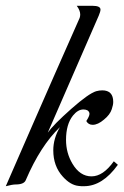

<svg xmlns="http://www.w3.org/2000/svg" viewBox="-20 -636 427 663"><path d="M0 7Q34 -71 97.5 -216.5Q161 -362 255 -574Q256 -577 256.5 -580Q257 -583 257 -586Q257 -600 245 -616H299Q327 -616 327 -603Q327 -596 321 -582L145 -178Q164 -205 226 -260Q286 -313 312 -321Q323 -324 333 -324Q371 -324 371 -284Q371 -274 366 -259Q360 -240 339 -223Q318 -205 300 -205Q285 -205 278 -218Q289 -235 289 -243Q289 -250 282 -255Q276 -258 268 -258Q249 -258 232 -237Q208 -207 208 -153Q208 -108 230 -71Q256 -27 296 -27Q336 -27 373 -79L387 -67Q334 7 270 7Q266 7 261 7Q256 7 251 6Q223 3 197 -26Q164 -62 164 -117Q164 -158 187 -197Q120 -133 69 -14Q63 1 34 1Q23 1 0 7Z"/></svg>

Font: Carattere
Style: Regular
Weight: 400
Designer: Robert E. Leuschke
Foundry: Robert E. Leuschke
Version: Version 1.010; ttfautohint (v1.8.3)